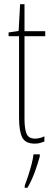

<svg xmlns="http://www.w3.org/2000/svg" viewBox="-20 -676 249 917"><path d="M147 -14Q160 -14 172.5 -17.5Q185 -21 192 -25V0Q182 4 171 7Q160 10 146 10Q100 10 85.5 -21Q71 -52 71 -112V-503H21V-521L69 -528L76 -656H97V-527H196V-503H97V-108Q97 -60 107 -37Q117 -14 147 -14ZM170 71Q161 105 146 146Q131 187 111 221H98V211Q105 193 114 165.5Q123 138 130.5 109.5Q138 81 140 61H170Z"/></svg>

Font: Noto Sans Gujarati ExtraCondensed Thin
Style: Regular
Weight: 100
Width: 2
Designer: Jelle Bosma - Monotype Design Team, Universal Thirst
Foundry: Monotype Imaging Inc.
Version: Version 2.106; ttfautohint (v1.8.4.7-5d5b)